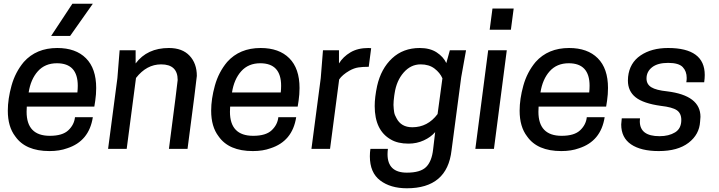

<svg xmlns="http://www.w3.org/2000/svg" viewBox="-20 -800 3863 1032"><path d="M357 -607H255L369 -780H479ZM246 12Q117 12 62 -67Q22 -119 22 -205Q22 -268 42 -340Q62 -412 108 -467Q175 -542 288 -542Q387 -542 442 -487Q497 -432 497 -327Q497 -293 492 -259L487 -227H124L123 -199Q123 -70 248 -70Q316 -70 347.5 -100Q379 -130 383 -170H479Q459 -41 341 -3Q300 12 246 12ZM396 -303Q398 -322 398 -339Q398 -460 286 -460Q222 -460 183.5 -417Q145 -374 134 -303Z M988 0H888Q935 -360 935 -370Q935 -454 846 -454Q768 -454 711 -381L661 0H561L611 -380L623 -530H709V-459Q771 -542 888 -542Q960 -542 999 -500.5Q1038 -459 1038 -392Q1036 -365 988 0Z M1339 12Q1210 12 1155 -67Q1115 -119 1115 -205Q1115 -268 1135 -340Q1155 -412 1201 -467Q1268 -542 1381 -542Q1480 -542 1535 -487Q1590 -432 1590 -327Q1590 -293 1585 -259L1580 -227H1217L1216 -199Q1216 -70 1341 -70Q1409 -70 1440.5 -100Q1472 -130 1476 -170H1572Q1552 -41 1434 -3Q1393 12 1339 12ZM1489 -303Q1491 -322 1491 -339Q1491 -460 1379 -460Q1315 -460 1276.5 -417Q1238 -374 1227 -303Z M1754 0H1654L1704 -380L1716 -530H1802V-459Q1824 -495 1863.5 -518.5Q1903 -542 1960 -542L1975 -541L1962 -441Q1929 -441 1906 -437.5Q1883 -434 1858 -420Q1820 -398 1803 -373Z M2167 212Q2079 212 2023.5 170Q1968 128 1968 40Q1968 20 1971 0H2065Q2063 16 2063 29Q2063 128 2167 128Q2240 128 2270.5 97.5Q2301 67 2308 3L2319 -90Q2296 -63 2258 -45.5Q2220 -28 2176 -28Q2118 -28 2081 -50Q1994 -99 1994 -230Q1994 -277 2007 -338Q2028 -431 2087.5 -486.5Q2147 -542 2236 -542Q2291 -542 2327 -518.5Q2363 -495 2379 -461L2398 -530H2485L2459 -385L2407 8Q2384 212 2167 212ZM2196 -116Q2279 -116 2332 -187L2358 -379Q2345 -409 2315.5 -431.5Q2286 -454 2241 -454Q2188 -454 2149.5 -410Q2111 -366 2101 -298L2099 -285Q2095 -256 2095 -236Q2096 -213 2098.5 -197.5Q2101 -182 2111 -165Q2136 -116 2196 -116Z M2635 0H2535L2604 -530H2704ZM2726 -640H2612L2627 -754H2741Z M2997 12Q2868 12 2813 -67Q2773 -119 2773 -205Q2773 -268 2793 -340Q2813 -412 2859 -467Q2926 -542 3039 -542Q3138 -542 3193 -487Q3248 -432 3248 -327Q3248 -293 3243 -259L3238 -227H2875L2874 -199Q2874 -70 2999 -70Q3067 -70 3098.5 -100Q3130 -130 3134 -170H3230Q3210 -41 3092 -3Q3051 12 2997 12ZM3147 -303Q3149 -322 3149 -339Q3149 -460 3037 -460Q2973 -460 2934.5 -417Q2896 -374 2885 -303Z M3521 12Q3425 12 3372 -24Q3319 -60 3319 -131L3322 -164H3420L3419 -148Q3419 -68 3525 -68Q3575 -68 3608.5 -88.5Q3642 -109 3642 -155Q3642 -191 3618 -207.5Q3594 -224 3532 -231Q3438 -244 3396.5 -277Q3355 -310 3355 -367L3356 -387Q3364 -462 3423 -502Q3482 -542 3571 -542Q3768 -542 3768 -397Q3768 -379 3765 -358H3669Q3671 -370 3671 -381Q3671 -417 3649.5 -439.5Q3628 -462 3571 -462Q3515 -462 3485 -438.5Q3455 -415 3455 -378Q3455 -347 3481 -331Q3507 -315 3566 -309Q3745 -287 3745 -172L3743 -146Q3739 -77 3681 -32.5Q3623 12 3521 12Z"/></svg>

Font: Tanohe Sans Medium
Style: Italic
Weight: 500
Designer: Village Type and Design LLC & Cristiano Sobral
Foundry: Cooper Hewitt Smithsonian Design Museum
Version: Version 1.00;September 29, 2021;FontCreator 13.0.0.2655 64-b